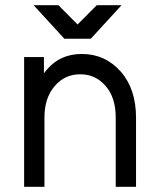

<svg xmlns="http://www.w3.org/2000/svg" viewBox="-20 -720 603 740"><path d="M109.5 -700 228 -570.7H330L448.5 -700H353L279 -625.7L205 -700ZM504.3 0V-266Q504.3 -377.3 445.2 -444.3Q385 -512 295.2 -512Q211.8 -512 160.7 -451.7Q158.2 -448.5 154.9 -444.9Q151.7 -441.3 149.3 -437.2V-500H73V0H151.3V-267.3Q151.3 -342.3 190.8 -388.3Q229.5 -433.7 289.2 -433.7Q348.7 -433.7 387.3 -388.3Q426 -344 426 -267.3V0Z"/></svg>

Font: Unageo Variable
Style: Regular
Weight: 300
Designer: Richard Sepsi
Foundry: Richard Sepsi
Version: Version 2.200